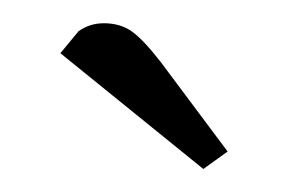

<svg xmlns="http://www.w3.org/2000/svg" viewBox="-20 -651 245 166"><path d="M32.2 -605 47.9 -624Q57.6 -630.9 69.8 -630.9Q84 -630.9 94 -623.8Q104 -616.7 119.1 -597.2L176.8 -520L155.8 -504.9Z"/></svg>

Font: Dehuti Alt
Style: Bold
Weight: 700
Version: Version 1.2